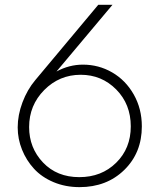

<svg xmlns="http://www.w3.org/2000/svg" viewBox="-20 -770 668 805"><path d="M313.5 14.6Q254.4 14.6 204.6 -6.3Q154.8 -27.3 122.6 -62.5Q90.3 -97.7 72.3 -142.6Q54.2 -187.5 54.2 -235.8Q54.2 -287.6 74.2 -340.8Q94.2 -394 127.9 -434.1L392.1 -750H451.7L216.8 -470.2Q270 -499 327.6 -499Q394 -499 450.4 -466.3Q506.8 -433.6 540.8 -373.8Q574.7 -314 574.7 -240.2Q574.7 -129.4 501 -57.4Q427.2 14.6 313.5 14.6ZM318.4 -456.5Q229 -456.5 165.5 -392.6Q102.1 -328.6 102.1 -237.3Q102.1 -149.9 160.4 -88.6Q218.8 -27.3 312.5 -27.3Q405.8 -27.3 467 -87.6Q528.3 -147.9 528.3 -240.2Q528.3 -333 467.3 -394.8Q406.2 -456.5 318.4 -456.5Z"/></svg>

Font: Spartan MB Light
Style: Regular
Weight: 300
Designer: Matt Bailey, Mirko Velimirovic
Foundry: Matt Bailey
Version: Version 1.005